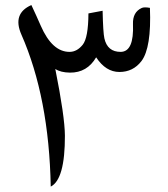

<svg xmlns="http://www.w3.org/2000/svg" viewBox="-20 -729 649 741"><path d="M101.1 -709.5Q121.1 -667 137.2 -629.9Q181.6 -527.8 249.5 -528.8Q277.3 -529.3 299.1 -556.2Q320.8 -583 321.3 -677.2L376 -687.5Q377.9 -603 382.8 -581.1Q394.5 -528.3 446.3 -528.8Q497.6 -529.8 493.2 -636.2Q491.7 -682.1 526.9 -698.2Q536.1 -702.6 558.6 -698.7Q564.9 -544.9 525.9 -493.2Q493.7 -451.2 440.9 -451.2Q388.2 -451.2 351.1 -507.8Q316.4 -448.2 250 -448.7Q213.9 -449.2 193.4 -462.9Q230 -279.3 230.5 -205.6Q231 -36.6 175.8 -8.8Q169.4 -352.5 62.5 -595.7Q26.9 -676.8 101.1 -709.5Z"/></svg>

Font: Gandom FD-WOL
Style: FD-WOL
Weight: 400
Foundry: DejaVu fonts team - Redesigned by Saber Rastikerdar - Based on Samim Font
Version: Version 0.6